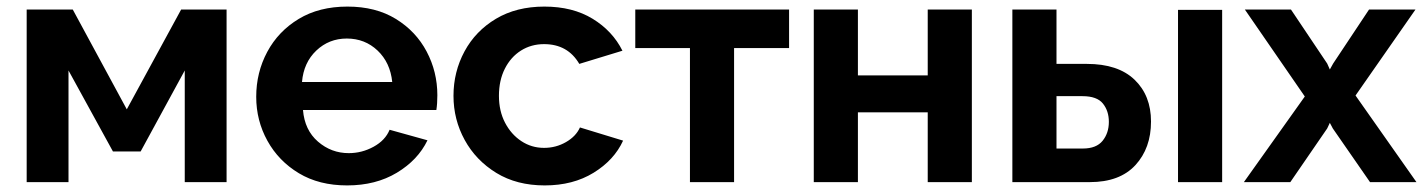

<svg xmlns="http://www.w3.org/2000/svg" viewBox="-20 -553 4324 583"><path d="M61 0V-524H201L365 -221L530 -524H668V0H541V-339L407 -93H323L188 -339V0Z M1034 10Q949 10 887.5 -27Q826 -64 792 -125.5Q758 -187 758 -259Q758 -333 791.5 -395.5Q825 -458 887 -495.5Q949 -533 1035 -533Q1121 -533 1182 -495.5Q1243 -458 1275.5 -396.5Q1308 -335 1308 -264Q1308 -238 1305 -219H900Q905 -158 945.5 -123Q986 -88 1039 -88Q1079 -88 1114.5 -107.5Q1150 -127 1163 -159L1278 -127Q1249 -67 1185 -28.5Q1121 10 1034 10ZM897 -304H1171Q1165 -363 1126.5 -399.5Q1088 -436 1033 -436Q979 -436 940.5 -399.5Q902 -363 897 -304Z M1634 10Q1549 10 1487 -28Q1425 -66 1391 -128Q1357 -190 1357 -262Q1357 -335 1390.5 -397Q1424 -459 1486 -496Q1548 -533 1633 -533Q1719 -533 1779.5 -496Q1840 -459 1870 -399L1739 -359Q1704 -419 1632 -419Q1593 -419 1562 -399.5Q1531 -380 1513 -344.5Q1495 -309 1495 -262Q1495 -216 1513.5 -180.5Q1532 -145 1563 -124.5Q1594 -104 1632 -104Q1668 -104 1698.5 -121.5Q1729 -139 1741 -166L1872 -126Q1845 -67 1782.5 -28.5Q1720 10 1634 10Z M2075 0V-407H1909V-524H2376V-407H2209V0Z M2451 0V-524H2585V-324H2797V-524H2931V0H2797V-212H2585V0Z M3054 0V-524H3188V-359H3280Q3375 -359 3425 -311Q3475 -263 3475 -184Q3475 -103 3427.5 -51.5Q3380 0 3289 0ZM3557 0V-523H3691V0ZM3188 -102H3268Q3309 -102 3328 -125.5Q3347 -149 3347 -183Q3347 -216 3329 -238.5Q3311 -261 3267 -261H3188Z M3900 -524 4010 -360 4018 -342 4028 -360 4137 -524H4278L4096 -263L4281 0H4140L4027 -163L4018 -180L4010 -163L3898 0H3757L3942 -260L3760 -524Z"/></svg>

Font: Raleway
Style: Bold
Weight: 700
Designer: Matt McInerney, Pablo Impallari, Rodrigo Fuenzalida
Foundry: Matt McInerney, Pablo Impallari, Rodrigo Fuenzalida
Version: Version 4.026